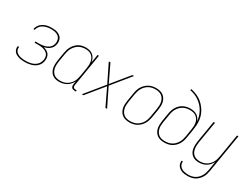

<svg xmlns="http://www.w3.org/2000/svg" viewBox="-66 -1448 3132 2384"><g transform="rotate(30 1500.0 -256.0)"><path d="M198 8Q176 8 155 6Q134 4 114.5 -1.5Q95 -7 77 -16Q59 -25 46 -40Q33 -55 27 -75Q21 -95 25 -116L26 -120H45L44 -117Q41 -98 46.5 -80.5Q52 -63 64 -50.5Q76 -38 92 -30Q108 -22 126 -17.5Q144 -13 162 -11.5Q180 -10 199 -10Q219 -10 239 -12Q259 -14 279 -19.5Q299 -25 318 -35Q337 -45 352.5 -60Q368 -75 377 -94Q386 -113 390 -133Q393 -154 390.5 -173.5Q388 -193 377.5 -208.5Q367 -224 350.5 -234.5Q334 -245 315.5 -251Q297 -257 277 -259Q257 -261 237 -261H184L187 -279H240Q258 -279 276.5 -281Q295 -283 313 -287.5Q331 -292 349 -300.5Q367 -309 381.5 -322Q396 -335 404.5 -352.5Q413 -370 416 -388Q421 -416 412 -442Q403 -468 382.5 -483.5Q362 -499 335 -504.5Q308 -510 280 -510Q262 -510 244 -508Q226 -506 208.5 -501Q191 -496 174 -487.5Q157 -479 143.5 -466Q130 -453 120 -436.5Q110 -420 107 -402V-400H88V-403Q92 -423 102 -442Q112 -461 127.5 -476Q143 -491 162 -501.5Q181 -512 201 -518Q221 -524 241 -526Q261 -528 281 -528Q303 -528 324 -525.5Q345 -523 364 -515.5Q383 -508 399 -496Q415 -484 424.5 -466.5Q434 -449 436.5 -428Q439 -407 436 -386Q432 -364 421.5 -343.5Q411 -323 393 -308Q375 -293 354 -284Q333 -275 311 -270Q335 -264 356.5 -252.5Q378 -241 391.5 -222.5Q405 -204 409 -179.5Q413 -155 409 -130Q406 -108 395.5 -86.5Q385 -65 368 -48.5Q351 -32 330 -20.5Q309 -9 286.5 -3Q264 3 242 5.5Q220 8 198 8Z M688 8Q661 8 636 1.5Q611 -5 591 -20.5Q571 -36 559 -58.5Q547 -81 542 -106.5Q537 -132 538 -159Q539 -186 543 -213L563 -333Q567 -358 574.5 -382.5Q582 -407 595.5 -430Q609 -453 628 -472.5Q647 -492 670.5 -505Q694 -518 719.5 -523Q745 -528 770 -528Q798 -528 825 -520.5Q852 -513 871.5 -496Q891 -479 903 -455Q915 -431 919 -404L938 -520H958L881 -56Q879 -47 880.5 -38Q882 -29 887.5 -22Q893 -15 901.5 -12.5Q910 -10 919 -10H933V8H916Q903 8 891 4.5Q879 1 871 -8Q863 -17 861 -30Q859 -43 861 -56L868 -100Q855 -75 836 -53.5Q817 -32 792.5 -18Q768 -4 741 2Q714 8 688 8ZM692 -10Q715 -10 738.5 -14.5Q762 -19 783.5 -31Q805 -43 823 -60.5Q841 -78 853.5 -99Q866 -120 872.5 -143Q879 -166 883 -189L903 -309Q907 -333 908 -357.5Q909 -382 905 -405Q901 -428 890 -448.5Q879 -469 861.5 -483.5Q844 -498 821 -504Q798 -510 773 -510Q750 -510 726.5 -505Q703 -500 682 -488.5Q661 -477 643 -459Q625 -441 612.5 -420Q600 -399 593 -376Q586 -353 582 -330L562 -210Q559 -186 557.5 -161.5Q556 -137 560.5 -114Q565 -91 575.5 -71Q586 -51 603.5 -36.5Q621 -22 644 -16Q667 -10 692 -10Z M1013 0 1226 -261 1099 -520H1123L1239 -277L1437 -520H1461L1248 -259L1375 0H1351L1235 -243L1037 0Z M1695 8Q1668 8 1642 1.5Q1616 -5 1595.5 -20Q1575 -35 1561.5 -57Q1548 -79 1542 -105Q1536 -131 1537.5 -158.5Q1539 -186 1543 -213L1563 -333Q1567 -359 1575 -384Q1583 -409 1597.5 -432Q1612 -455 1632 -474Q1652 -493 1676 -505.5Q1700 -518 1726 -523Q1752 -528 1778 -528Q1805 -528 1831.5 -521.5Q1858 -515 1878.5 -500Q1899 -485 1912.5 -463Q1926 -441 1931.5 -415Q1937 -389 1936 -361.5Q1935 -334 1931 -307L1911 -187Q1906 -161 1898 -136Q1890 -111 1875.5 -88Q1861 -65 1841 -46Q1821 -27 1797 -14.5Q1773 -2 1747 3Q1721 8 1695 8ZM1696 -10Q1719 -10 1743 -14.5Q1767 -19 1789 -30.5Q1811 -42 1829.5 -60Q1848 -78 1860.5 -99Q1873 -120 1880 -143.5Q1887 -167 1891 -190L1911 -310Q1915 -334 1916 -358.5Q1917 -383 1912.5 -406.5Q1908 -430 1896.5 -450Q1885 -470 1867 -484Q1849 -498 1825.5 -504Q1802 -510 1777 -510Q1754 -510 1730.5 -505.5Q1707 -501 1685 -489.5Q1663 -478 1644.5 -460Q1626 -442 1613.5 -421Q1601 -400 1593.5 -376.5Q1586 -353 1582 -330L1562 -210Q1559 -186 1557.5 -161.5Q1556 -137 1561 -113.5Q1566 -90 1577.5 -70Q1589 -50 1606.5 -36Q1624 -22 1647.5 -16Q1671 -10 1696 -10Z M2196 8Q2168 8 2142 2Q2116 -4 2095.5 -19Q2075 -34 2061.5 -55.5Q2048 -77 2042.5 -102.5Q2037 -128 2037.5 -155.5Q2038 -183 2042 -210L2062 -328Q2066 -353 2074 -378Q2082 -403 2096 -425.5Q2110 -448 2129.5 -467Q2149 -486 2173 -498Q2197 -510 2222.5 -515Q2248 -520 2273 -520Q2298 -520 2322 -514.5Q2346 -509 2366 -496.5Q2386 -484 2399.5 -464.5Q2413 -445 2420 -422Q2417 -477 2395.5 -527Q2374 -577 2338.5 -616Q2303 -655 2256 -681Q2209 -707 2154 -717L2157 -735Q2193 -728 2227 -715Q2261 -702 2290.5 -683Q2320 -664 2344 -639Q2368 -614 2387.5 -584.5Q2407 -555 2419.5 -521.5Q2432 -488 2436.5 -451.5Q2441 -415 2438.5 -377.5Q2436 -340 2430 -302L2410 -184Q2406 -159 2398 -134Q2390 -109 2375.5 -86Q2361 -63 2341 -44.5Q2321 -26 2297 -13.5Q2273 -1 2247 3.5Q2221 8 2196 8ZM2196 -10Q2219 -10 2242.5 -14.5Q2266 -19 2288 -30Q2310 -41 2328 -58.5Q2346 -76 2359 -97Q2372 -118 2379.5 -141Q2387 -164 2391 -187L2410 -304Q2414 -328 2415 -352.5Q2416 -377 2411.5 -400Q2407 -423 2395 -443Q2383 -463 2365 -477Q2347 -491 2324 -496.5Q2301 -502 2276 -502Q2253 -502 2229.5 -497.5Q2206 -493 2184.5 -482Q2163 -471 2144.5 -453.5Q2126 -436 2113 -415Q2100 -394 2092.5 -371Q2085 -348 2082 -325L2062 -207Q2058 -183 2057 -158.5Q2056 -134 2061 -111Q2066 -88 2077.5 -68Q2089 -48 2107 -34.5Q2125 -21 2148 -15.5Q2171 -10 2196 -10Z M2657 223Q2636 223 2616 221Q2596 219 2577.5 212.5Q2559 206 2543 195.5Q2527 185 2515.5 169.5Q2504 154 2500 135Q2496 116 2498 95H2517Q2515 113 2519 130Q2523 147 2533.5 160Q2544 173 2558 182Q2572 191 2588.5 196Q2605 201 2623 203Q2641 205 2658 205Q2681 205 2704 200Q2727 195 2748.5 183.5Q2770 172 2787.5 154Q2805 136 2817.5 114.5Q2830 93 2837 70.5Q2844 48 2848 25L2868 -99Q2856 -75 2837 -53.5Q2818 -32 2794.5 -18Q2771 -4 2744.5 2Q2718 8 2692 8Q2665 8 2640.5 1Q2616 -6 2596.5 -21.5Q2577 -37 2565 -59.5Q2553 -82 2549 -107.5Q2545 -133 2546 -159.5Q2547 -186 2551 -213L2602 -520H2622L2570 -210Q2567 -186 2565.5 -162Q2564 -138 2568 -115Q2572 -92 2582 -71.5Q2592 -51 2609.5 -37Q2627 -23 2649.5 -16.5Q2672 -10 2696 -10Q2718 -10 2741.5 -15Q2765 -20 2786 -32Q2807 -44 2824.5 -61.5Q2842 -79 2854 -100Q2866 -121 2872.5 -143.5Q2879 -166 2883 -189L2938 -520H2958L2867 28Q2863 53 2855.5 78Q2848 103 2834 126Q2820 149 2800.5 168.5Q2781 188 2757 200.5Q2733 213 2707.5 218Q2682 223 2657 223Z"/></g></svg>

Font: Iosevka Thin
Style: Italic
Weight: 100
Italic angle: -9°
Monospace: yes
Designer: Belleve Invis
Foundry: Belleve Invis
Version: Version 32.5.0; ttfautohint (v1.8.4)